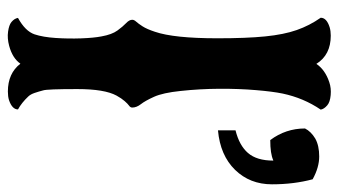

<svg xmlns="http://www.w3.org/2000/svg" viewBox="-212 -648 885 502"><g transform="rotate(90 231.0 -397.5)"><path d="M219.7 24.9Q172.4 24.9 147 -7.8Q132.8 12.7 100.6 21.5Q80.6 26.9 63.2 24.4Q45.9 22 38.1 15.6Q28.8 7.8 27.3 -1.5Q62 -20.5 70.3 -44.9Q77.6 -66.9 79.8 -100.3Q82 -133.8 80.8 -166.7Q79.6 -199.7 75.7 -219.7Q70.8 -247.1 60.3 -261.5Q49.8 -275.9 41 -284.2Q32.2 -292.5 32.2 -300.3Q32.2 -305.2 37.1 -310.5Q42 -315.9 49.3 -327.1Q56.6 -338.4 63.5 -359.4Q80.6 -409.2 80.6 -522.9Q80.6 -599.1 75.7 -647.9Q70.8 -696.8 59.1 -730.2Q47.4 -763.7 26.9 -793Q26.9 -808.6 51.8 -816.4Q61.5 -819.3 73.7 -819.3Q124 -819.3 147.5 -781.7Q163.1 -804.7 195.3 -815.4Q210.9 -820.8 229.2 -819.1Q247.6 -817.4 255.9 -810.1Q265.6 -801.8 267.1 -793Q236.8 -748.5 225.1 -693.4Q219.7 -667 216.1 -623.3Q212.4 -579.6 212.6 -528.3Q212.9 -477.1 218.3 -426.8Q223.1 -380.4 233.6 -357.2Q244.1 -334 252.9 -322.8Q261.7 -311.5 261.7 -300.3Q261.7 -295.4 256.8 -292Q252 -288.6 244.9 -280.5Q237.8 -272.5 230.5 -259.3Q213.4 -228 213.4 -156.7Q213.4 -77.6 216.8 -67.4Q219.7 -56.2 223.4 -45.2Q227.1 -34.2 232.9 -28.3Q249 -11.2 266.6 -1.5Q266.6 13.7 242.2 22Q232.9 24.9 219.7 24.9ZM321.3 -524.4V-570.3Q360.8 -580.1 380.6 -603Q400.4 -626 400.4 -668.9H399.4Q382.3 -661.1 346.7 -661.1Q316.4 -701.7 316.4 -752Q324.2 -767.6 342.8 -778.8Q361.3 -789.1 389.6 -789.1Q418 -789.1 449.2 -772Q462.4 -723.1 462.4 -665.5Q462.4 -607.9 424.6 -569.1Q386.7 -530.3 321.3 -524.4Z"/></g></svg>

Font: Sancreek
Style: Regular
Weight: 400
Designer: Vernon Adams
Foundry: Vernon Adams
Version: Version 1.100; ttfautohint (v1.8.4.7-5d5b)